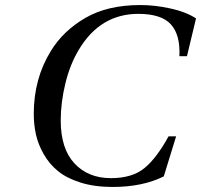

<svg xmlns="http://www.w3.org/2000/svg" viewBox="-20 -727 798 762"><path d="M114 -275Q114 -415 182 -525Q231 -605 319 -656Q407 -707 537 -707Q594 -707 656 -693.5Q718 -680 758 -654L722 -504H692Q696 -589 658 -630.5Q620 -672 529 -672Q378 -672 293 -530Q258 -472 239.5 -396Q221 -320 221 -249Q221 -137 275.5 -78.5Q330 -20 420 -20Q505 -20 553.5 -60Q602 -100 649 -186H679L630 -27Q546 15 427 15Q355 15 299.5 -2.5Q244 -20 209.5 -48.5Q175 -77 153 -116Q131 -155 122.5 -194Q114 -233 114 -275Z"/></svg>

Font: Lingua Franca
Style: Italic
Weight: 400
Italic angle: -13°
Version: Version 1.19